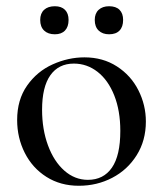

<svg xmlns="http://www.w3.org/2000/svg" viewBox="-20 -583 522 616"><path d="M35 -198Q35 -263 67 -308.5Q99 -354 149 -376.5Q199 -399 251 -399Q310 -399 355 -370Q400 -341 424 -293.5Q448 -246 448 -193Q448 -132 418.5 -85Q389 -38 340 -12.5Q291 13 233 13Q174 13 129 -15.5Q84 -44 59.5 -92.5Q35 -141 35 -198ZM366 -163Q366 -228 346.5 -277Q327 -326 293 -352.5Q259 -379 217 -379Q168 -379 141.5 -341.5Q115 -304 115 -231Q115 -168 134 -116.5Q153 -65 186.5 -35.5Q220 -6 262 -6Q312 -6 339 -45Q366 -84 366 -163ZM109 -519Q109 -540 121.5 -551.5Q134 -563 156 -563Q177 -563 188.5 -551.5Q200 -540 200 -519Q200 -497 188.5 -485Q177 -473 156 -473Q134 -473 121.5 -485Q109 -497 109 -519ZM284 -519Q284 -540 296.5 -551.5Q309 -563 330 -563Q352 -563 363.5 -551.5Q375 -540 375 -519Q375 -497 363.5 -485Q352 -473 330 -473Q309 -473 296.5 -485Q284 -497 284 -519Z"/></svg>

Font: Cormorant Infant Medium
Style: Regular
Weight: 500
Designer: Christian Thalmann (Catharsis Fonts)
Foundry: Catharsis Fonts
Version: Version 4.000